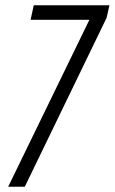

<svg xmlns="http://www.w3.org/2000/svg" viewBox="-20 -708 435 728"><path d="M11 0 319 -633H96L108 -688H395L384 -640L74 0Z"/></svg>

Font: Saira Condensed Light
Style: Italic
Weight: 300
Width: 3
Italic angle: -12°
Designer: Hector Gatti with collaboration of the Omnibus-Type team
Foundry: Omnibus-Type
Version: Version 1.101